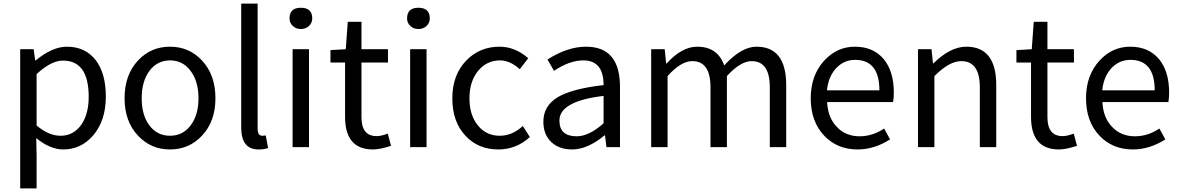

<svg xmlns="http://www.w3.org/2000/svg" viewBox="-20 -816 6547 1065"><path d="M92 -543H167L175 -481H178Q271 -557 351 -557Q454 -557 512 -481Q567 -408 567 -280Q567 -146 496 -64Q429 13 331 13Q258 13 181 -50L183 45V229H92ZM428 -120Q472 -180 472 -279Q472 -480 329 -480Q264 -480 183 -405V-120Q250 -63 316 -63Q385 -63 428 -120Z M747 -62Q671 -141 671 -271Q671 -402 747 -482Q818 -557 923 -557Q1028 -557 1099 -482Q1175 -402 1175 -271Q1175 -141 1099 -62Q1028 13 923 13Q818 13 747 -62ZM1037 -120Q1081 -177 1081 -271Q1081 -365 1037 -423Q994 -481 923 -481Q853 -481 809 -423Q766 -365 766 -271Q766 -177 809 -120Q852 -63 923 -63Q994 -63 1037 -120Z M1318 -108V-796H1409V-102Q1409 -63 1435 -63Q1444 -63 1454 -65L1467 5Q1446 13 1414 13Q1318 13 1318 -108Z M1603 -543H1694V0H1603ZM1604 -672Q1586 -689 1586 -714Q1586 -773 1649 -773Q1712 -773 1712 -714Q1712 -689 1694 -672Q1676 -655 1649 -655Q1622 -655 1604 -672Z M1894 -168V-469H1813V-538L1898 -543L1909 -695H1985V-543H2132V-469H1985V-166Q1985 -61 2069 -61Q2095 -61 2131 -75L2149 -7Q2087 13 2049 13Q1894 13 1894 -168Z M2255 -543H2346V0H2255ZM2256 -672Q2238 -689 2238 -714Q2238 -773 2301 -773Q2364 -773 2364 -714Q2364 -689 2346 -672Q2328 -655 2301 -655Q2274 -655 2256 -672Z M2563 -62Q2489 -139 2489 -271Q2489 -402 2568 -482Q2642 -557 2751 -557Q2837 -557 2910 -493L2863 -432Q2809 -481 2754 -481Q2680 -481 2632 -423Q2584 -364 2584 -271Q2584 -177 2631 -120Q2677 -63 2752 -63Q2821 -63 2880 -117L2919 -56Q2844 13 2744 13Q2633 13 2563 -62Z M3039 -27Q2994 -69 2994 -141Q2994 -229 3074 -277Q3153 -324 3328 -344Q3328 -481 3216 -481Q3139 -481 3053 -423L3017 -486Q3128 -557 3231 -557Q3419 -557 3419 -334V0H3344L3336 -65H3333Q3239 13 3153 13Q3083 13 3039 -27ZM3328 -132V-284Q3083 -255 3083 -147Q3083 -60 3179 -60Q3247 -60 3328 -132Z M3592 -543H3667L3675 -464H3678Q3762 -557 3847 -557Q3961 -557 3997 -453Q4092 -557 4176 -557Q4341 -557 4341 -344V0H4250V-332Q4250 -477 4149 -477Q4088 -477 4012 -394V0H3921V-332Q3921 -477 3820 -477Q3757 -477 3683 -394V0H3592Z M4553 -62Q4477 -141 4477 -271Q4477 -398 4552 -480Q4623 -557 4722 -557Q4824 -557 4882 -488Q4938 -420 4938 -302Q4938 -276 4934 -250H4568Q4572 -163 4622 -112Q4671 -60 4748 -60Q4820 -60 4884 -103L4917 -43Q4830 13 4737 13Q4625 13 4553 -62ZM4858 -315Q4858 -484 4723 -484Q4663 -484 4620 -440Q4575 -393 4567 -315Z M5072 -543H5147L5155 -465H5158Q5252 -557 5340 -557Q5506 -557 5506 -344V0H5415V-332Q5415 -477 5312 -477Q5246 -477 5163 -394V0H5072Z M5699 -168V-469H5618V-538L5703 -543L5714 -695H5790V-543H5937V-469H5790V-166Q5790 -61 5874 -61Q5900 -61 5936 -75L5954 -7Q5892 13 5854 13Q5699 13 5699 -168Z M6080 -62Q6004 -141 6004 -271Q6004 -398 6079 -480Q6150 -557 6249 -557Q6351 -557 6409 -488Q6465 -420 6465 -302Q6465 -276 6461 -250H6095Q6099 -163 6149 -112Q6198 -60 6275 -60Q6347 -60 6411 -103L6444 -43Q6357 13 6264 13Q6152 13 6080 -62ZM6385 -315Q6385 -484 6250 -484Q6190 -484 6147 -440Q6102 -393 6094 -315Z"/></svg>

Font: Noto Sans Tobesmart edit
Style: Regular
Weight: 400
Designer: Ryoko NISHIZUKA  (kana & ideographs); Paul D. Hunt (Latin, Greek & Cyrillic); Wenlong ZHANG  (bopomofo); Sandoll Communi
Foundry: Adobe Systems Incorporated
Version: Version 1.005 Oct 7, 2021